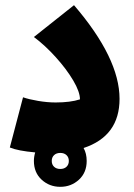

<svg xmlns="http://www.w3.org/2000/svg" viewBox="-20 -572 517 742"><path d="M303 0Q315 21 315 50Q315 95 285 122.5Q255 150 213 150Q171 150 141 122.5Q111 95 111 50Q111 34 116 17Q49 11 18 -2L69 -196Q92 -188 127.5 -182Q163 -176 195 -176Q252 -176 289 -188Q289 -217 263 -261Q237 -305 195.5 -351Q154 -397 111 -429L266 -552Q442 -347 442 -190Q442 -46 303 0ZM246 50Q246 36 237 27.5Q228 19 213 19Q198 19 189 27.5Q180 36 180 50Q180 64 189 72.5Q198 81 213 81Q228 81 237 72.5Q246 64 246 50Z"/></svg>

Font: FiraGO Heavy
Style: Italic
Weight: 900
Italic angle: -8°
Designer: bBox Type GmbH
Foundry: bBox Type GmbH
Version: Version 1.001